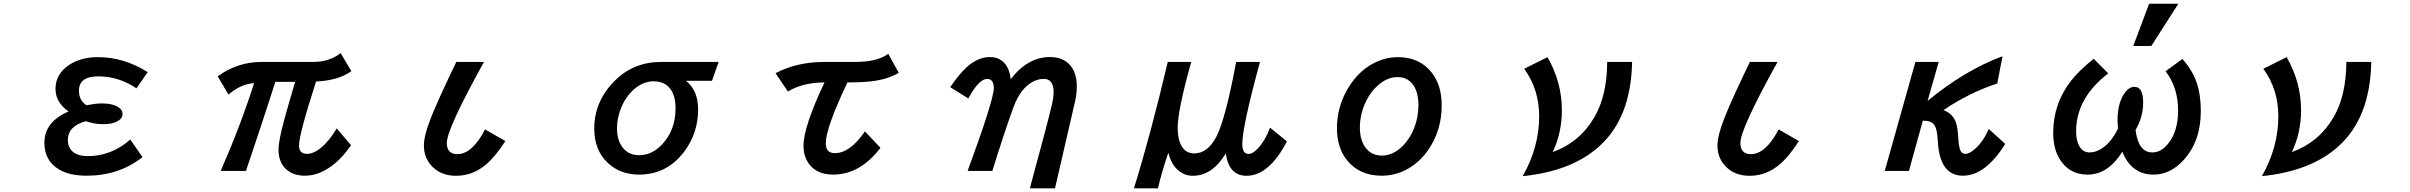

<svg xmlns="http://www.w3.org/2000/svg" viewBox="-20 -900 13040 1039"><path d="M751 -49.8Q624 50.8 449.2 50.8Q356.9 50.8 300.3 17.6Q220.2 -29.8 220.2 -127.9Q220.2 -240.2 351.1 -296.9Q280.3 -345.7 280.3 -419.4Q280.3 -498.5 353 -547.9Q416.5 -590.8 510.7 -590.8Q650.4 -590.8 779.3 -509.8L718.3 -421.9Q622.6 -486.8 512.2 -486.8Q407.2 -486.8 407.2 -409.2Q407.2 -355.5 449.2 -330.1Q494.6 -340.3 532.2 -340.3Q584 -340.3 614.3 -323.7Q643.1 -308.1 643.1 -282.7Q643.1 -257.8 613.3 -242.7Q585.9 -228 538.6 -228Q491.7 -228 444.3 -244.1Q347.2 -217.3 347.2 -142.1Q347.2 -95.7 382.8 -72.3Q409.7 -55.2 454.6 -55.2Q583.5 -55.2 685.1 -145Z M1158.2 -486.8Q1264.2 -564.9 1397 -564.9H1675.3Q1763.2 -564.9 1823.2 -612.8L1881.3 -515.1Q1810.5 -463.9 1690.4 -459Q1598.1 -172.9 1598.1 -112.3Q1598.1 -67.4 1642.1 -67.4Q1676.8 -67.4 1717.8 -101.1Q1762.7 -137.7 1802.2 -205.1L1879.4 -114.3Q1826.7 -36.6 1763.7 5.9Q1696.8 50.8 1630.9 50.8Q1567.9 50.8 1529.8 17.1Q1487.3 -20.5 1487.3 -89.8Q1487.3 -139.6 1518.1 -252Q1545.4 -350.6 1577.1 -457H1470.2Q1398.9 -234.4 1311 24.9H1174.3Q1283.7 -225.1 1355 -450.2Q1283.7 -445.8 1216.3 -388.2Z M2714.8 -136.7Q2660.6 -52.7 2611.3 -10.7Q2538.1 51.3 2448.2 51.3Q2359.4 51.3 2309.6 -9.3Q2273.9 -52.2 2273.9 -113.3Q2273.9 -167 2313 -265.1Q2348.6 -355.5 2449.2 -564.9H2599.1Q2397.9 -202.1 2397.9 -126.5Q2397.9 -65.9 2455.1 -65.9Q2535.2 -65.9 2605 -199.7Z M3868.7 -564.9 3833 -462.9H3691.9Q3757.8 -411.1 3757.8 -308.1Q3757.8 -177.7 3680.7 -77.1Q3587.4 44.9 3438.5 44.9Q3337.9 44.9 3270.5 -17.1Q3195.8 -85.9 3195.8 -203.6Q3195.8 -354 3309.1 -465.3Q3410.6 -564.9 3557.6 -564.9ZM3517.6 -460Q3459.5 -460 3408.7 -415Q3367.7 -378.4 3343.8 -322.8Q3318.8 -265.1 3318.8 -203.6Q3318.8 -150.9 3340.8 -114.7Q3373 -60.1 3438.5 -60.1Q3507.8 -60.1 3562.5 -118.2Q3635.7 -195.3 3635.7 -313.5Q3635.7 -389.6 3600.6 -427.2Q3569.8 -460 3517.6 -460Z M4176.8 -503.9Q4292 -564.9 4442.9 -564.9H4607.9Q4728.5 -564.9 4786.6 -608.9L4843.8 -505.9Q4784.7 -470.7 4695.8 -460Q4645.5 -454.1 4565.9 -454.1Q4448.7 -208 4448.7 -124.5Q4448.7 -71.3 4498 -71.3Q4579.6 -71.3 4660.6 -189L4744.6 -100.1Q4633.8 44.9 4488.8 44.9Q4384.8 44.9 4344.2 -35.2Q4328.1 -67.9 4328.1 -112.3Q4328.1 -213.4 4441.9 -454.1Q4322.8 -453.1 4243.7 -404.8Z M5216.3 24.9Q5357.9 -360.4 5357.9 -423.3Q5357.9 -473.1 5321.8 -473.1Q5277.3 -473.1 5220.2 -367.2L5122.1 -428.2Q5169.9 -499 5210.4 -535.6Q5271.5 -591.3 5336.4 -591.3Q5398.4 -591.3 5428.7 -540.5Q5444.8 -514.2 5449.2 -471.2Q5541.5 -591.3 5661.6 -591.3Q5733.4 -591.3 5772 -545.9Q5807.1 -504.4 5807.1 -431.6Q5807.1 -396 5798.3 -354Q5796.4 -346.7 5720.2 -15.6L5695.3 92.3L5689 119.1H5553.2L5560.5 91.3Q5654.3 -253.4 5672.9 -336.9Q5681.6 -375 5681.6 -401.4Q5681.6 -473.1 5628.4 -473.1Q5568.4 -473.1 5516.6 -414.6Q5486.3 -379.9 5462.4 -314.9Q5411.6 -173.8 5350.1 24.9Z M6116.2 119.1Q6206.5 -170.9 6299.3 -564.9H6426.3Q6353 -303.7 6353 -208.5Q6353 -146.5 6374 -109.9Q6396.5 -69.8 6442.4 -69.8Q6516.6 -69.8 6564 -163.6Q6612.3 -259.3 6669.4 -564.9H6798.3Q6702.6 -213.9 6702.6 -121.1Q6702.6 -66.9 6736.3 -66.9Q6759.8 -66.9 6788.6 -98.6Q6826.2 -139.2 6853 -209L6944.3 -134.8Q6846.7 51.3 6725.6 51.3Q6630.4 51.3 6613.3 -69.8Q6540 51.3 6435.1 51.3Q6377.9 51.3 6338.4 3.9Q6314 -25.9 6302.2 -73.7Q6265.1 36.6 6246.1 119.1Z M7544.9 -590.8Q7662.1 -590.8 7728 -506.8Q7781.7 -438.5 7781.7 -330.1Q7781.7 -193.4 7707.5 -86.9Q7664.1 -24.4 7602.5 11.2Q7535.2 50.8 7457 50.8Q7338.4 50.8 7271 -30.8Q7214.8 -99.1 7214.8 -207Q7214.8 -319.3 7272 -418Q7335.9 -527.3 7439 -569.8Q7489.7 -590.8 7544.9 -590.8ZM7543 -482.9Q7489.3 -482.9 7440.4 -441.4Q7398.4 -406.2 7372.1 -351.6Q7338.9 -283.2 7338.9 -208Q7338.9 -155.8 7358.4 -118.7Q7390.6 -58.1 7458 -58.1Q7521 -58.1 7574.7 -114.3Q7611.8 -153.3 7633.3 -208.5Q7655.8 -267.1 7655.8 -330.6Q7655.8 -397 7629.9 -436.5Q7599.6 -482.9 7543 -482.9Z M8812 -564.9Q8806.6 -261.2 8632.3 -106.4Q8483.4 26.9 8220.2 53.2Q8309.1 -103.5 8309.1 -270.5Q8309.1 -417 8228 -527.8L8354 -590.8Q8432.1 -455.1 8432.1 -303.2Q8432.1 -181.6 8382.3 -77.1Q8528.8 -129.9 8607.9 -265.6Q8676.3 -382.3 8677.2 -564.9Z M9714.8 -136.7Q9660.6 -52.7 9611.3 -10.7Q9538.1 51.3 9448.2 51.3Q9359.4 51.3 9309.6 -9.3Q9273.9 -52.2 9273.9 -113.3Q9273.9 -167 9313 -265.1Q9348.6 -355.5 9449.2 -564.9H9599.1Q9397.9 -202.1 9397.9 -126.5Q9397.9 -65.9 9455.1 -65.9Q9535.2 -65.9 9605 -199.7Z M10471.2 -564.9 10411.1 -354Q10612.3 -520 10816.4 -595.7L10788.1 -448.2Q10635.3 -397.9 10497.1 -304.2Q10548.8 -284.2 10564.9 -235.8Q10573.7 -210 10577.1 -153.8Q10579.6 -108.9 10587.4 -88.4Q10595.7 -67.4 10615.2 -67.4Q10638.2 -67.4 10669.4 -95.7Q10712.4 -134.3 10742.2 -202.1L10831.1 -121.1Q10723.6 50.8 10602.1 50.8Q10475.6 50.8 10466.3 -138.2Q10462.9 -204.1 10445.8 -226.1Q10429.7 -247.1 10385.3 -247.1L10310.1 24.9H10179.2L10345.2 -564.9Z M11523.9 -650.9 11609.9 -879.9H11768.1L11621.6 -650.9ZM11698.7 -514.2 11790 -581.1Q11845.2 -518.6 11867.7 -451.2Q11889.6 -386.2 11889.6 -298.8Q11889.6 -138.7 11799.3 -37.1Q11726.1 44.9 11634.3 44.9Q11514.2 44.9 11464.8 -79.1Q11387.2 44.9 11277.3 44.9Q11179.7 44.9 11128.4 -35.2Q11090.8 -93.3 11090.8 -181.2Q11090.8 -339.4 11188.5 -464.4Q11232.4 -520 11310.1 -582L11388.7 -502.9Q11214.8 -369.6 11214.8 -189.5Q11214.8 -138.2 11233.4 -106.9Q11252.4 -75.2 11287.6 -75.2Q11329.1 -75.2 11369.6 -107.9Q11410.6 -140.6 11441.9 -205.1Q11439 -230 11439 -249Q11439 -348.6 11482.4 -403.3Q11504.4 -430.2 11530.3 -430.2Q11577.6 -430.2 11577.6 -345.2Q11577.6 -267.1 11536.6 -196.8Q11550.8 -75.2 11627.9 -75.2Q11674.3 -75.2 11711.9 -121.6Q11766.6 -188 11766.6 -301.3Q11766.6 -428.2 11698.7 -514.2Z M12812 -564.9Q12806.6 -261.2 12632.3 -106.4Q12483.4 26.9 12220.2 53.2Q12309.1 -103.5 12309.1 -270.5Q12309.1 -417 12228 -527.8L12354 -590.8Q12432.1 -455.1 12432.1 -303.2Q12432.1 -181.6 12382.3 -77.1Q12528.8 -129.9 12607.9 -265.6Q12676.3 -382.3 12677.2 -564.9Z"/></svg>

Font: FORM UDPGothic
Style: Bold
Weight: 700
Foundry: Pronama LLC
Version: Version 1.051